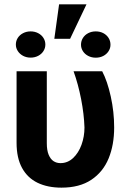

<svg xmlns="http://www.w3.org/2000/svg" viewBox="-20 -861 606 891"><path d="M197.2 -530.3V-196.4Q197.2 -163.4 205.8 -142.9Q214.4 -122.4 228.4 -113.2Q242.5 -104 260.7 -104Q293.7 -104 319.1 -127.5Q344.4 -151.1 358.2 -189.1Q372 -227.1 372 -269.5Q369.9 -331.8 356.4 -401.2Q342.9 -470.5 321.4 -530.3H454.2Q478.2 -484.8 494 -413.3Q509.8 -341.9 509.8 -269.5Q509.8 -188.4 484 -125.7Q458.2 -63 403.7 -26.6Q349.1 9.8 265.3 9.8Q201.2 9.8 154.3 -12.8Q107.5 -35.5 82.2 -81.9Q56.9 -128.3 56.9 -198.3V-530.3ZM254.2 -840.9H381.4L305.3 -680.9H232.1ZM122.1 -715.3Q141.3 -715.3 157.1 -707.1Q172.8 -698.9 181.6 -685Q190.5 -671 190.5 -654.2Q190.5 -637.9 181.6 -623.9Q172.8 -610 157.1 -601.8Q141.3 -593.6 122.1 -593.6Q102.9 -593.6 87.3 -601.8Q71.8 -610 62.7 -623.9Q53.6 -637.9 53.6 -654.2Q53.6 -671 62.4 -685Q71.3 -698.9 87.1 -707.1Q102.9 -715.3 122.1 -715.3ZM424.3 -715.3Q443.6 -715.3 459 -707.4Q474.5 -699.4 483.6 -685.3Q492.7 -671.2 492.7 -653.3Q492.7 -637 483.6 -623.1Q474.5 -609.2 459 -601.2Q443.6 -593.3 424.3 -593.3Q405.1 -593.3 389.3 -601.5Q373.5 -609.7 364.7 -623.6Q355.9 -637.6 355.9 -653.3Q355.9 -670.6 364.7 -684.7Q373.5 -698.9 389.3 -707.1Q405.1 -715.3 424.3 -715.3Z"/></svg>

Font: Pretendard JP Variable
Style: Regular
Weight: 400
Designer: Base glyphs from Inter by Rasmus Andersson; Hangul glyphs from Noto Sans CJK(Source Han Sans) by Jang Soo-young and Kang
Foundry: Kil Hyung-jin
Version: Version 1.307;Glyphs 3.2 (3192)